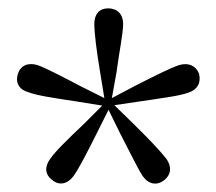

<svg xmlns="http://www.w3.org/2000/svg" viewBox="-20 -835 518 460"><path d="M230 -600 176 -627C128 -652 90 -672 70 -679C47 -686 29 -678 23 -658C16 -637 26 -620 48 -614C69 -606 110 -600 163 -592L225 -582L182 -539C143 -502 112 -472 100 -454C86 -435 88 -416 106 -403C122 -390 142 -394 156 -413C169 -431 188 -468 212 -516L240 -572L267 -517C292 -469 310 -431 322 -413C336 -393 356 -390 373 -403C390 -416 392 -435 379 -454C366 -471 337 -502 299 -539L254 -583L315 -592C368 -600 410 -605 431 -613C453 -620 462 -636 457 -658C450 -677 432 -686 409 -679C388 -672 352 -654 303 -629L248 -600L259 -661C266 -713 275 -755 275 -778C275 -801 261 -815 239 -815C218 -815 206 -801 206 -778C206 -756 211 -715 220 -661Z"/></svg>

Font: NameLogos Serif 2
Style: Regular
Weight: 500
Version: Version 0.1